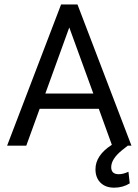

<svg xmlns="http://www.w3.org/2000/svg" viewBox="-20 -639 627 870"><path d="M293.9 -514.6 185.5 -215.3H402.8ZM483.9 118.7Q483.9 150.4 518.1 150.4Q538.6 150.4 562 139.2L567.9 191.9Q536.6 211.4 497.3 211.4Q458 211.4 435.3 188.7Q412.6 166 412.6 127.9Q412.6 64.9 486.8 17.1L427.7 -146H159.7L99.1 21H12.2L256.8 -618.7H331.1L575.7 21H559.1L533.7 41Q483.9 81.1 483.9 118.7Z"/></svg>

Font: Yantramanav
Style: Regular
Weight: 400
Version: Version 1.000;PS 1.0;hotconv 1.0.72;makeotf.lib2.5.5900; ttf